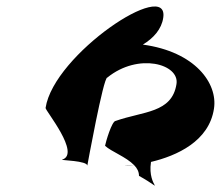

<svg xmlns="http://www.w3.org/2000/svg" viewBox="-20 -666 686 594"><path d="M121 -332C120 -324 231 -190 172 -172C165 -170 252 -169 250 -153C250 -153 300 -428 312 -426C408 -504 536 -468 526 -406C512 -316 423 -322 338 -292C326 -292 307 -226 305 -215C324 -197 370 -181 395 -155C400 -155 403 -156 408 -157C403 -156 400 -156 395 -155C404 -146 410 -135 410 -122C501 -71 435 -84 447 -164V-165C527 -184 627 -229 642 -330C654 -408 584 -506 422 -528C455 -548 480 -576 485 -611C504 -736 146 -498 121 -332ZM365 -153C377 -152 387 -154 395 -155C383 -154 372 -153 365 -153Z"/></svg>

Font: Ampere
Style: SuExtIta
Weight: 400
Version: Version 1